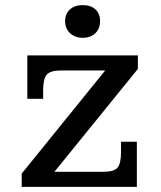

<svg xmlns="http://www.w3.org/2000/svg" viewBox="-20 -732 631 752"><path d="M65 -52 392 -456 520 -462 193 -59ZM65 0V-52L193 -59H516V0ZM87 -345V-456H220Q177 -456 163 -439.5Q149 -423 149 -379V-345ZM383 -59Q427 -59 440.5 -75.5Q454 -92 454 -136V-177H516V-59ZM87 -456V-515H520V-462L392 -456ZM304 -584Q274 -584 254.5 -602Q235 -620 235 -649Q235 -678 254 -695Q273 -712 304 -712Q335 -712 353.5 -695.5Q372 -679 372 -649Q372 -620 353.5 -602Q335 -584 304 -584Z"/></svg>

Font: Montagu Slab 24pt
Style: Regular
Weight: 400
Designer: Florian Karsten
Foundry: Florian Karsten
Version: Version 1.000